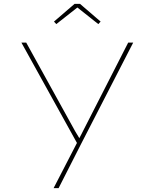

<svg xmlns="http://www.w3.org/2000/svg" viewBox="-20 -746 802 996"><path d="M258 230 381 -8 385 6 91 -525H116L370 -65Q382 -46 388.5 -34.5Q395 -23 397 -18L387 -21Q398 -41 402.5 -50Q407 -59 410 -65L645 -525H671L401 0L284 230ZM272 -621 260 -634 367 -726H395L502 -634L490 -621L374 -713H389Z"/></svg>

Font: Lexend Peta Thin
Style: Regular
Weight: 250
Version: Version 1.007